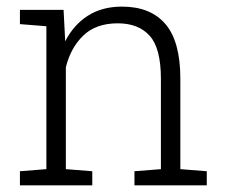

<svg xmlns="http://www.w3.org/2000/svg" viewBox="-20 -558 690 578"><path d="M257.8 -42.5V0H40V-42.5L119.6 -48.8V-479L40 -485.4V-528.3H171.4L176.3 -433.6Q201.7 -483.4 244.6 -510.7Q287.6 -538.1 347.2 -538.1Q433.1 -538.1 478 -485.6Q522.9 -433.1 522.9 -321.3V-48.8L602.5 -42.5V0H384.8V-42.5L464.4 -48.8V-320.8Q464.4 -412.6 430.7 -450.2Q397 -487.8 334.5 -487.8Q269 -487.8 231 -451.2Q192.9 -414.6 178.2 -355.5V-48.8Z"/></svg>

Font: Hanuman Light
Style: Regular
Weight: 300
Designer: Danh Hong
Version: Version 8.002; ttfautohint (v1.8.3)